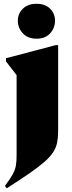

<svg xmlns="http://www.w3.org/2000/svg" viewBox="-20 -765 379 1012"><path d="M172.5 -561Q127 -561 100.5 -589.2Q74 -617.5 74 -656Q74 -693 100.5 -719Q127 -745 172.5 -745Q218.5 -745 244.2 -719Q270 -693 270 -656Q270 -617.5 244.2 -589.2Q218.5 -561 172.5 -561ZM67.5 -369 11.5 -441.5V-458L273 -527H286.5V-76.5Q286.5 -42 281.5 -15.5Q276.5 11 261.5 35.2Q246.5 59.5 216.8 86Q187 112.5 138 146.5Q89 180.5 15.5 227.5L6 215Q34 177.5 47 153.8Q60 130 63.8 107.5Q67.5 85 67.5 52.5Z"/></svg>

Font: Newsreader 72pt ExtraBold
Style: Regular
Weight: 800
Designer: Hugues Gentile
Foundry: Production Type
Version: Version 1.003; ttfautohint (v1.8.3)